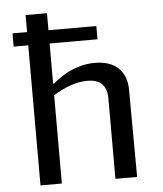

<svg xmlns="http://www.w3.org/2000/svg" viewBox="-54 -812 728 859"><g transform="rotate(-5 310.0 -382.5)"><path d="M527 0 525 -392C524.5 -474.5 474.5 -525 383 -525C310.5 -525 245.5 -494 193.5 -448.5H189V-629H404V-688.5H189V-765H93V-688.5H27.5V-629H93V0H189V-396.5C239.5 -427.5 291.5 -448 342 -448C394.5 -448 429.5 -425.5 429.5 -359.5V0Z"/></g></svg>

Font: Monaspace Argon
Style: Regular
Weight: 400
Designer: Riley Cran & the Lettermatic Team
Foundry: Lettermatic
Version: Version 1.200 (Monaspace Argon)